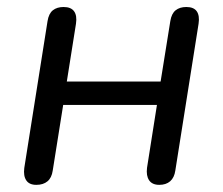

<svg xmlns="http://www.w3.org/2000/svg" viewBox="-20 -513 627 540"><path d="M82.2 6.9Q62.3 6.9 53.9 -5.7Q45.4 -18.3 48.3 -40.6L113.7 -453.6Q117.1 -474.9 128.7 -484.1Q140.3 -493.3 158.8 -493.3Q179.7 -493.3 188.4 -481.2Q197.1 -469 193.7 -446.3L167.9 -283.6H431.7L459 -453.6Q462.4 -474.9 474 -484.1Q485.6 -493.3 504 -493.3Q524.9 -493.3 533.4 -481.2Q541.9 -469 538.5 -446.3L473.1 -33.3Q470.2 -13.4 458.6 -3.2Q446.9 6.9 428 6.9Q408.1 6.9 399.4 -5.9Q390.7 -18.7 393.5 -41L421.4 -217.9H157.7L128.3 -33.3Q125.4 -12.9 113.5 -3Q101.7 6.9 82.2 6.9Z"/></svg>

Font: Nunito ExtraLight
Style: Italic
Weight: 200
Italic angle: -9°
Designer: Vernon Adams
Foundry: Vernon Adams
Version: Version 3.602